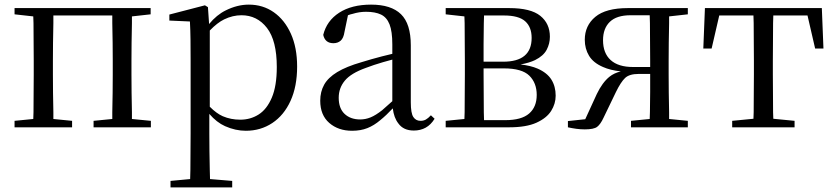

<svg xmlns="http://www.w3.org/2000/svg" viewBox="-20 -551 3617 831"><path d="M43 0V-28L124 -36Q125 -49 125 -65Q125 -106 125.5 -150Q126 -194 126 -229V-288Q126 -322 125.5 -366Q125 -410 125 -451Q125 -467 124 -480L43 -489V-516H632V-489L551 -480Q551 -467 551 -451Q550 -410 549.5 -366Q549 -322 549 -288V-229Q549 -194 549.5 -150Q550 -106 551 -65Q551 -50 551 -36L633 -28V0H385V-28L466 -36Q466 -49 466 -65Q467 -106 467.5 -150Q468 -194 468 -229V-288Q468 -322 467.5 -366Q467 -410 466 -451Q466 -469 466 -484H211Q211 -469 211 -451Q210 -410 209.5 -366Q209 -322 209 -288V-229Q209 -194 209.5 -150Q210 -106 211 -65Q211 -49 211 -36L292 -28V0Z M718 260V232L803 224Q804 206 804 185Q804 145 804.5 103.5Q805 62 805 27V-287Q805 -338 804.5 -379.5Q804 -421 802 -458L713 -462V-488L867 -528L880 -520L885 -447Q918 -487 957 -506Q1007 -531 1057 -531Q1118 -531 1165 -498Q1212 -465 1239 -405Q1266 -345 1266 -263Q1266 -177 1237.5 -114.5Q1209 -52 1158.5 -18.5Q1108 15 1044 15Q999 15 954 -5Q918 -21 886 -58V27Q886 61 886.5 102.5Q887 144 888 185Q888 205 889 224L985 232V260ZM888 -89Q917 -60 944 -48Q979 -33 1020 -33Q1064 -33 1099.5 -55.5Q1135 -78 1156.5 -128.5Q1178 -179 1178 -261Q1178 -375 1135.5 -430Q1093 -485 1025 -485Q987 -485 950 -467Q921 -453 888 -419Z M1504 15Q1444 15 1405 -19Q1366 -53 1366 -115Q1366 -154 1383 -184.5Q1400 -215 1439.5 -239Q1479 -263 1545 -282Q1587 -295 1633 -307Q1656 -313 1678 -318V-359Q1678 -415 1666 -445.5Q1654 -476 1629 -488Q1604 -500 1564 -500Q1535 -500 1506 -491Q1496 -489 1486 -485L1471 -413Q1467 -386 1454.5 -375Q1442 -364 1423 -364Q1387 -364 1379 -400Q1394 -461 1448 -496Q1502 -531 1586 -531Q1673 -531 1715.5 -489.5Q1758 -448 1758 -355V-108Q1758 -61 1769 -44.5Q1780 -28 1800 -28Q1813 -28 1823 -33.5Q1833 -39 1845 -52L1861 -37Q1845 -11 1822.5 1.5Q1800 14 1771 14Q1726 14 1704 -17Q1685 -41 1680 -82Q1652 -52 1626 -31Q1599 -8 1570 3.5Q1541 15 1504 15ZM1678 -293Q1658 -287 1638 -282Q1597 -270 1563 -257Q1499 -234 1472.5 -202Q1446 -170 1446 -128Q1446 -82 1471.5 -58Q1497 -34 1539 -34Q1562 -34 1584 -43Q1606 -52 1634 -74Q1653 -90 1678 -113Z M1909 0V-28L1990 -36Q1991 -49 1991 -65Q1991 -106 1991.5 -150Q1992 -194 1992 -229V-288Q1992 -322 1991.5 -366Q1991 -410 1991 -451Q1991 -467 1990 -480L1909 -489V-516H2184Q2277 -516 2318.5 -482.5Q2360 -449 2360 -392Q2360 -362 2346 -335.5Q2332 -309 2296 -291Q2271 -279 2233 -272Q2277 -267 2307 -254Q2348 -236 2366.5 -206.5Q2385 -177 2385 -137Q2385 -102 2365.5 -71Q2346 -40 2302 -20Q2258 0 2184 0ZM2075 -31H2167Q2237 -31 2270 -59.5Q2303 -88 2303 -140Q2303 -192 2271 -223.5Q2239 -255 2161 -255H2073V-229Q2073 -194 2073.5 -150Q2074 -106 2074 -65Q2075 -47 2075 -31ZM2073 -284H2158Q2281 -284 2281 -387Q2281 -434 2253 -459Q2225 -484 2161 -484H2075Q2075 -469 2074 -450Q2074 -409 2073 -361Q2073 -320 2073 -284Z M2698 -516H2957V-489L2876 -480Q2876 -467 2876 -451Q2875 -410 2874.5 -366Q2874 -322 2874 -288V-229Q2874 -194 2874.5 -150Q2875 -106 2876 -65Q2876 -49 2876 -36L2957 -28V0H2711V-28L2792 -36Q2793 -50 2793 -66Q2793 -107 2794 -154Q2794 -195 2794 -231H2744Q2704 -231 2685.5 -213.5Q2667 -196 2646 -153L2592 -41Q2579 -13 2564.5 -2Q2550 9 2511 9Q2493 9 2474.5 6.5Q2456 4 2438 0V-27L2513 -35L2563 -144Q2587 -194 2618 -219Q2638 -235 2667 -242Q2621 -247 2590 -261Q2548 -279 2529.5 -309.5Q2511 -340 2511 -379Q2511 -440 2556.5 -478Q2602 -516 2698 -516ZM2792 -485H2709Q2649 -485 2619.5 -456.5Q2590 -428 2590 -377Q2590 -321 2623 -291Q2656 -261 2720 -261H2794V-288Q2794 -322 2793.5 -366Q2793 -410 2793 -451Q2793 -470 2792 -485Z M3024 -341 3031 -516H3537L3544 -341H3508L3475 -484H3327Q3327 -469 3326 -451Q3326 -410 3325.5 -366Q3325 -322 3325 -288V-229Q3325 -194 3325.5 -150Q3326 -106 3326 -65Q3326 -50 3327 -37L3419 -28V0H3149V-28L3241 -37Q3242 -50 3242 -65Q3242 -106 3242.5 -150Q3243 -194 3243 -229V-288Q3243 -322 3242.5 -366Q3242 -410 3242 -451Q3242 -469 3241 -484H3093L3060 -341Z"/></svg>

Font: Early Summer Mincho
Style: Regular
Weight: 400
Designer: GuiWonder
Version: Version 1.002